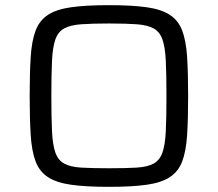

<svg xmlns="http://www.w3.org/2000/svg" viewBox="-20 -716 845 744"><path d="M402 8Q313 8 256 0Q199 -8 166 -29.5Q133 -51 118 -90.5Q103 -130 99 -192Q95 -254 95 -344Q95 -434 99 -496Q103 -558 118 -597.5Q133 -637 166 -658.5Q199 -680 256 -688Q313 -696 402 -696Q491 -696 548 -688Q605 -680 638 -658.5Q671 -637 686 -597.5Q701 -558 705 -496Q709 -434 709 -344Q709 -254 705 -192Q701 -130 686 -90.5Q671 -51 638 -29.5Q605 -8 548 0Q491 8 402 8ZM402 -64Q468 -64 509.5 -66.5Q551 -69 575 -82Q599 -95 609.5 -125Q620 -155 622.5 -208Q625 -261 625 -344Q625 -427 622.5 -480Q620 -533 609.5 -563Q599 -593 575 -606Q551 -619 509.5 -622Q468 -625 402 -625Q337 -625 295 -622Q253 -619 229 -606Q205 -593 194.5 -563Q184 -533 181.5 -480Q179 -427 179 -344Q179 -261 181.5 -208Q184 -155 194.5 -125Q205 -95 229 -82Q253 -69 295 -66.5Q337 -64 402 -64Z"/></svg>

Font: Saira Expanded
Style: Regular
Weight: 400
Width: 7
Designer: Hector Gatti with collaboration of the Omnibus-Type team
Foundry: Omnibus-Type
Version: Version 1.100; ttfautohint (v1.8.3)